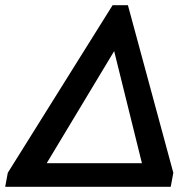

<svg xmlns="http://www.w3.org/2000/svg" viewBox="-57 -720 730 740"><path d="M-27 -54 377 -700H436L611 -54L601 0H-37ZM490 -91 383 -523 123 -91Z"/></svg>

Font: Sarabun SemiBold
Style: Italic
Weight: 600
Italic angle: -10°
Designer: Suppakit Chalermlarp | Katatrad Co.,Ltd.
Foundry: Cadson Demak Co.,Ltd.
Version: Version 1.000; ttfautohint (v1.6)